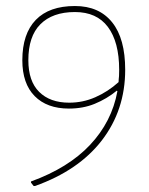

<svg xmlns="http://www.w3.org/2000/svg" viewBox="-20 -518 496 638"><path d="M229 -498Q309.6 -498 353 -443.4Q396 -389.6 396 -286.1Q396 -151.9 317.9 -50.8Q240.7 48.8 96.2 100.1H91.8L83 88.9V85Q207 40 278.8 -36.1Q351.6 -113.3 370.1 -214.8L368.2 -216.8Q335 -189.5 294.4 -172.9Q255.9 -157.2 209 -157.2Q136.2 -157.2 95.2 -198.7Q54.2 -240.2 54.2 -317.9Q54.2 -405.8 99.1 -452.1Q143.6 -498 229 -498ZM210 -176.8Q255.4 -176.8 296.4 -194.8Q338.9 -213.4 374 -245.1Q374 -248.5 374.5 -255.1Q375 -261.7 375.5 -265.1Q376 -272 376 -286.1Q376 -378.4 338.4 -428.7Q301.3 -478 229 -478Q154.3 -478 113.8 -437Q74.2 -397 74.2 -317.9Q74.2 -248.5 109.9 -212.9Q146 -176.8 210 -176.8Z"/></svg>

Font: Datalegreya
Style: Thin
Weight: 250
Designer: Figs Lab
Foundry: Figs Lab
Version: Version 1.002;PS 001.002;hotconv 1.0.70;makeotf.lib2.5.58329